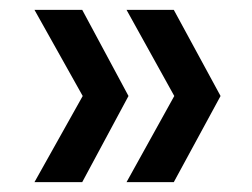

<svg xmlns="http://www.w3.org/2000/svg" viewBox="-20 -490 511 390"><path d="M147 -120H50L148 -295L50 -470H147L241 -295ZM333 -120H237L334 -295L237 -470H333L428 -295Z"/></svg>

Font: DM Sans 17pt Medium
Style: Regular
Weight: 500
Version: Version 4.004;gftools[0.9.30]